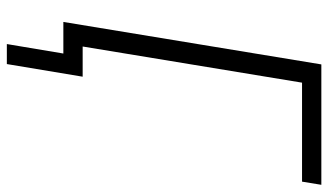

<svg xmlns="http://www.w3.org/2000/svg" viewBox="-214 -560 936 547"><g transform="rotate(90 253.5 -287.0)"><path d="M106 161 133 0H43L164 -735H507L498 -680H216L113 -55H199L163 161Z"/></g></svg>

Font: Iosevka Term Curly Lt Obl
Style: Regular
Weight: 300
Italic angle: -9°
Designer: Belleve Invis
Foundry: Belleve Invis
Version: Version 32.3.0